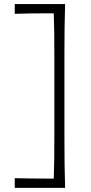

<svg xmlns="http://www.w3.org/2000/svg" viewBox="-20 -803 444 940"><path d="M52.2 116.7V69.3Q87.4 70.3 126.5 70.8Q165.5 71.3 218.8 71.3H243.2Q245.1 20.5 245.6 -28.3Q246.1 -77.1 246.1 -134.3V-531.7Q246.1 -588.4 245.6 -637.9Q245.1 -687.5 243.2 -737.8H214.8Q170.4 -737.8 130.1 -737.3Q89.8 -736.8 52.2 -735.4V-783.2H298.8Q296.9 -721.2 296.1 -664.3Q295.4 -607.4 295.4 -540V-127.9Q295.4 -60.1 296.1 -2.9Q296.9 54.2 298.8 116.7Z"/></svg>

Font: Pinar DS1-Light
Style: Regular
Weight: 300
Designer: Amin Abedi
Version: Version 2.000